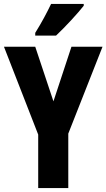

<svg xmlns="http://www.w3.org/2000/svg" viewBox="-20 -950 538 970"><path d="M403 -921V-930H238C217 -886 191 -837 158 -784V-770H263C311 -815 375 -885 403 -921ZM250 -438 158 -714H0L173 -270V0H325V-275L498 -714H341Z"/></svg>

Font: Noto Sans Khmer UI ExtraCondensed ExtraBold
Style: Regular
Weight: 800
Width: 2
Designer: Danh Hong and the Monotype Design Team
Foundry: Monotype Imaging Inc.
Version: Version 2.002